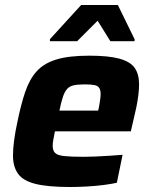

<svg xmlns="http://www.w3.org/2000/svg" viewBox="-20 -741 608 769"><path d="M260 8Q172 8 122 -4.5Q72 -17 52 -45.5Q32 -74 32 -118Q32 -145 36.5 -179Q41 -213 50 -254Q64 -323 81 -373Q98 -423 126.5 -455Q155 -487 205 -502.5Q255 -518 337 -518Q415 -518 458.5 -506Q502 -494 519.5 -469Q537 -444 537 -403Q537 -384 534 -359.5Q531 -335 525.5 -308.5Q520 -282 513 -254L504 -215H200Q197 -200 194 -184Q191 -168 191 -158Q191 -138 200.5 -128.5Q210 -119 236.5 -116Q263 -113 314 -113Q334 -113 360.5 -114Q387 -115 416 -117Q445 -119 471 -121L448 -9Q426 -4 394.5 0Q363 4 327.5 6Q292 8 260 8ZM218 -298H373L376 -310Q379 -328 381 -341Q383 -354 383 -364Q383 -381 377 -389.5Q371 -398 357 -400.5Q343 -403 320 -403Q293 -403 276 -399.5Q259 -396 249 -385Q239 -374 232 -353Q225 -332 218 -298ZM180 -576V-584L305 -721H452L519 -584V-576H422L371 -658L289 -576Z"/></svg>

Font: Saira Thin
Style: Bold Italic
Weight: 700
Italic angle: -12°
Version: Version 1.101